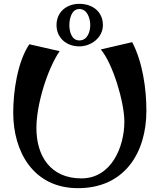

<svg xmlns="http://www.w3.org/2000/svg" viewBox="-20 -946 833 1002"><path d="M387 36C631 36 744 -150 744 -368C744 -485 724 -622 670 -726L506 -688C569 -614 629 -413 629 -311C629 -179 561 -15 405 -15C244 -15 170 -131 170 -278C170 -398 225 -581 291 -679L133 -715C71 -623 49 -468 49 -358C49 -153 155 36 387 36ZM517 -815C517 -886 462 -926 394 -926C328 -926 275 -884 275 -815C275 -747 328 -704 394 -704C456 -704 517 -750 517 -815ZM451 -815C451 -780 436 -735 394 -735C353 -735 342 -782 342 -815C342 -847 353 -899 394 -899C436 -899 451 -849 451 -815Z"/></svg>

Font: Original Surfer
Style: Regular
Weight: 400
Designer: Astigmatic (AOETI)
Foundry: Astigmatic (AOETI)
Version: Version 1.001